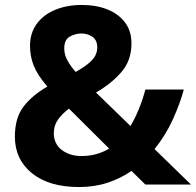

<svg xmlns="http://www.w3.org/2000/svg" viewBox="-20 -744 790 774"><path d="M310 -724Q368 -724 413 -706Q458 -688 484 -653.5Q510 -619 510 -569Q510 -500 469 -453Q428 -406 367 -371L506 -236Q526 -270 541 -307.5Q556 -345 566 -383H721Q706 -327 677 -263Q648 -199 603 -143L750 0H566L510 -55Q467 -25 414 -7.5Q361 10 299 10Q177 10 108.5 -46Q40 -102 40 -193Q40 -269 75 -314.5Q110 -360 171 -395Q132 -440 116.5 -478Q101 -516 101 -559Q101 -610 127.5 -647Q154 -684 201.5 -704Q249 -724 310 -724ZM258 -306Q230 -285 213.5 -261.5Q197 -238 197 -207Q197 -164 229 -139.5Q261 -115 309 -115Q341 -115 369 -123Q397 -131 420 -145ZM309 -609Q284 -609 261.5 -596.5Q239 -584 239 -549Q239 -524 251.5 -501Q264 -478 285 -454Q327 -477 349.5 -500Q372 -523 372 -553Q372 -583 352 -596Q332 -609 309 -609Z"/></svg>

Font: Noto Sans Bamum
Style: Regular
Weight: 400
Designer: Monotype Design Team
Foundry: Monotype Imaging Inc.
Version: Version 2.001